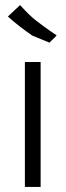

<svg xmlns="http://www.w3.org/2000/svg" viewBox="-20 -736 258 756"><path d="M78 -492H140V0H78ZM11 -671 59 -716Q97 -674 122 -655Q157 -628 182 -611L203 -597Q198 -590 189 -582Q180 -574 175 -568L107 -596Q53 -633 11 -671Z"/></svg>

Font: Gafata
Style: Regular
Weight: 400
Designer: Lautaro Hourcade
Foundry: Lautaro Hourcade
Version: Version 4.002; ttfautohint (v0.94.20-1c74) -l 7 -r 28 -G 0 -